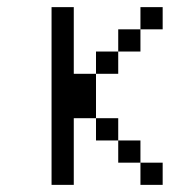

<svg xmlns="http://www.w3.org/2000/svg" viewBox="-20 -520 540 540"><path d="M437.5 0V-62.5H375V0ZM437.5 -437.5V-500H375V-437.5H312.5V-375H250V-312.5H187.5V-500H125Q125 -500 125 0H187.5V-187.5H250V-125H312.5V-62.5H375V-125H312.5V-187.5H250Q250 -187.5 250 -312.5H312.5V-375H375V-437.5Z"/></svg>

Font: CalcUnifontExMono
Style: Regular
Weight: 500
Version: Version 15.0.06